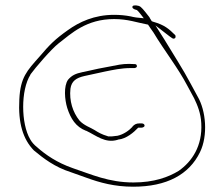

<svg xmlns="http://www.w3.org/2000/svg" viewBox="-20 -715 836 725"><path d="M53 -340C48 -250 67 -189 108 -147C144 -117 187 -84 247 -65L306 -44C358 -25 413 -10 483 -10C610 -10 694 -56 735 -140C766 -203 758 -297 726 -351L700 -399C671 -454 636 -507 600 -567L567 -619L620 -578C629 -571 633 -569 635 -569C640 -569 643 -572 643 -576C643 -579 642 -582 642 -582C618 -606 601 -621 558 -633L553 -635C550 -639 548 -644 545 -648V-649C536 -660 521 -681 511 -689C502 -696 484 -696 481 -692C477 -685 484 -680 497 -677C501 -673 503 -672 509 -664L523 -646L494 -649C485 -650 479 -652 474 -653C454 -657 432 -659 411 -659C336 -659 279 -632 236 -601C188 -567 168 -547 129 -501C82 -448 57 -423 53 -340ZM94 -189C59 -248 58 -375 95 -433V-434C113 -459 174 -530 201 -551C250 -589 306 -643 411 -643C463 -643 496 -630 539 -622C545 -612 553 -602 559 -593C601 -523 652 -459 687 -392L713 -344C726 -317 738 -288 740 -250C745 -164 705 -105 655 -70C616 -46 561 -26 484 -26C390 -26 324 -57 255 -80C195 -101 153 -130 119 -160C109 -168 100 -178 94 -189ZM234 -307C247 -267 266 -236 305 -221H306C344 -203 377 -173 424 -187L426 -188H427C457 -191 485 -215 502 -233H515C520 -233 526 -237 526 -240C526 -246 521 -249 515 -249H506C496 -249 488 -246 480 -237V-236C468 -223 447 -207 422 -202H420L403 -200H388L386 -201C365 -207 351 -215 337 -224C323 -233 297 -241 280 -260C255 -291 241 -334 246 -380C250 -409 268 -421 299 -428C325 -434 350 -439 377 -445C407 -451 438 -458 474 -458H488C491 -458 497 -461 497 -464C497 -471 494 -473 488 -473H487C460 -475 437 -473 412 -467H411C371 -460 332 -452 294 -443H293C264 -437 251 -430 237 -414C220 -390 224 -339 234 -307Z"/></svg>

Font: Stray Cat
Style: ExLtExt
Weight: 200
Version: Version 1.0